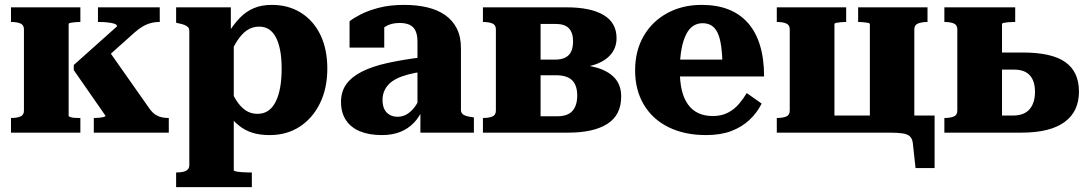

<svg xmlns="http://www.w3.org/2000/svg" viewBox="-20 -543 4450 786"><path d="M78 -90V-423Q78 -441 63.5 -447Q49 -453 26 -453H25V-513H309V-453H306Q297 -453 286.5 -452Q276 -451 268.5 -449.5Q261 -448 261 -444V-69Q261 -66 268.5 -63.5Q276 -61 286.5 -60.5Q297 -60 306 -60H309V0H25V-60H26Q49 -60 63.5 -66Q78 -72 78 -90ZM671 0H364V-60H367Q375 -60 386 -61Q397 -62 404.5 -64Q412 -66 412 -69L282 -256V-277L459 -435Q459 -443 446.5 -446.5Q434 -450 417.5 -451.5Q401 -453 388 -453H381V-513H634V-453H632Q613 -453 595.5 -448Q578 -443 562.5 -433.5Q547 -424 532 -411L379 -274L415 -350L595 -94Q605 -81 616.5 -73.5Q628 -66 641.5 -63Q655 -60 669 -60H671Z M1011 223H701V163H702Q717 163 729 160.5Q741 158 748 151.5Q755 145 755 133V-415Q755 -426 750 -431.5Q745 -437 735 -441Q725 -445 709 -448L701 -450V-513H925V-381L937 -379V154Q937 157 947.5 159Q958 161 972 162Q986 163 998 163H1011ZM1084 10Q1044 10 1013.5 0.5Q983 -9 958 -29Q933 -49 912 -80L916 -194Q931 -158 947.5 -132Q964 -106 985 -91.5Q1006 -77 1034 -77Q1060 -77 1078.5 -90Q1097 -103 1109 -127.5Q1121 -152 1127 -185.5Q1133 -219 1133 -262Q1133 -304 1127 -336Q1121 -368 1109.5 -390Q1098 -412 1081 -423Q1064 -434 1041 -434Q1013 -434 991 -419Q969 -404 950.5 -375Q932 -346 915 -306L911 -403Q936 -443 961.5 -469.5Q987 -496 1019 -509.5Q1051 -523 1093 -523Q1161 -523 1212.5 -490.5Q1264 -458 1292 -399.5Q1320 -341 1320 -262Q1320 -182 1290 -120.5Q1260 -59 1207 -24.5Q1154 10 1084 10Z M1711 -309V-250Q1677 -245 1650.5 -238Q1624 -231 1604 -221Q1584 -211 1571.5 -198Q1559 -185 1552.5 -169Q1546 -153 1546 -134Q1546 -111 1553.5 -96Q1561 -81 1575 -73Q1589 -65 1608 -65Q1631 -65 1650 -78Q1669 -91 1683.5 -113.5Q1698 -136 1710 -168L1712 -100Q1698 -65 1674.5 -40.5Q1651 -16 1618.5 -3Q1586 10 1543 10Q1491 10 1453.5 -5.5Q1416 -21 1396 -51.5Q1376 -82 1376 -126Q1376 -168 1397.5 -198Q1419 -228 1461 -249.5Q1503 -271 1566 -285Q1629 -299 1711 -309ZM1701 0V-99L1689 -97V-372Q1689 -400 1681 -417Q1673 -434 1656.5 -441.5Q1640 -449 1616 -449Q1580 -449 1556.5 -433.5Q1533 -418 1520 -396Q1512 -406 1511 -415Q1510 -424 1514.5 -432.5Q1519 -441 1529 -447Q1539 -453 1553 -455V-348H1411V-456Q1426 -468 1455.5 -483.5Q1485 -499 1530 -511Q1575 -523 1635 -523Q1686 -523 1728.5 -513Q1771 -503 1802 -481.5Q1833 -460 1850 -426.5Q1867 -393 1867 -346V-93Q1867 -83 1873 -77Q1879 -71 1889.5 -68Q1900 -65 1916 -63L1920 -62V0Z M1957 -513H2299Q2398 -513 2451 -481.5Q2504 -450 2504 -387Q2504 -347 2479.5 -319Q2455 -291 2410.5 -277Q2366 -263 2304 -263L2339 -289V-255L2309 -280Q2375 -280 2423 -266Q2471 -252 2497 -223Q2523 -194 2523 -148Q2523 -72 2466.5 -36Q2410 0 2307 0H1957V-60H1958Q1981 -60 1995.5 -66Q2010 -72 2010 -90V-423Q2010 -441 1995.5 -447Q1981 -453 1958 -453H1957ZM2193 -67H2261Q2304 -67 2323.5 -89Q2343 -111 2343 -152Q2343 -194 2322 -214.5Q2301 -235 2255 -235H2160V-299H2253Q2279 -299 2295.5 -308Q2312 -317 2319 -334Q2326 -351 2326 -374Q2326 -409 2309 -427Q2292 -445 2255 -445H2193Z M2763 -254Q2763 -209 2771 -174.5Q2779 -140 2796 -116Q2813 -92 2838.5 -80Q2864 -68 2898 -68Q2934 -68 2960.5 -82Q2987 -96 3005.5 -118Q3024 -140 3037 -162L3098 -119Q3079 -81 3048 -52Q3017 -23 2973.5 -6.5Q2930 10 2870 10Q2783 10 2717.5 -22Q2652 -54 2616 -114Q2580 -174 2580 -255Q2580 -335 2615 -395.5Q2650 -456 2712 -489.5Q2774 -523 2852 -523Q2915 -523 2962 -504.5Q3009 -486 3041.5 -449.5Q3074 -413 3091 -358Q3108 -303 3108 -230H2736V-299H2960L2938 -271Q2937 -322 2932 -356Q2927 -390 2917 -410Q2907 -430 2892 -439Q2877 -448 2856 -448Q2835 -448 2818 -437Q2801 -426 2789 -402.5Q2777 -379 2770 -342.5Q2763 -306 2763 -254Z M3213 -423Q3213 -441 3198.5 -447Q3184 -453 3161 -453H3160V-513H3444V-453H3441Q3432 -453 3421.5 -452Q3411 -451 3403.5 -449.5Q3396 -448 3396 -444V0H3160V-60H3161Q3184 -60 3198.5 -66Q3213 -72 3213 -90ZM3541 -444Q3541 -448 3533 -449.5Q3525 -451 3514.5 -452Q3504 -453 3495 -453H3493V-513H3777V-453H3776Q3754 -453 3738.5 -447Q3723 -441 3723 -423V0H3541ZM3573 0V-70H3806V145H3728L3717 44Q3715 25 3705 15.5Q3695 6 3674.5 3Q3654 0 3621 0ZM3335 0V-70H3605V0Z M4082 -70H4126Q4173 -70 4195 -96Q4217 -122 4217 -167Q4217 -211 4196 -234.5Q4175 -258 4131 -258H4066V-328H4167Q4286 -328 4341.5 -288.5Q4397 -249 4397 -168Q4397 -86 4337.5 -43Q4278 0 4162 0H3846V-60H3847Q3870 -60 3884.5 -66Q3899 -72 3899 -90V-423Q3899 -441 3884.5 -447Q3870 -453 3847 -453H3846V-513H4136V-453H4127Q4118 -453 4107.5 -452Q4097 -451 4089.5 -449.5Q4082 -448 4082 -444Z"/></svg>

Font: Roboto Serif 36pt
Style: Bold
Weight: 700
Version: Version 1.008